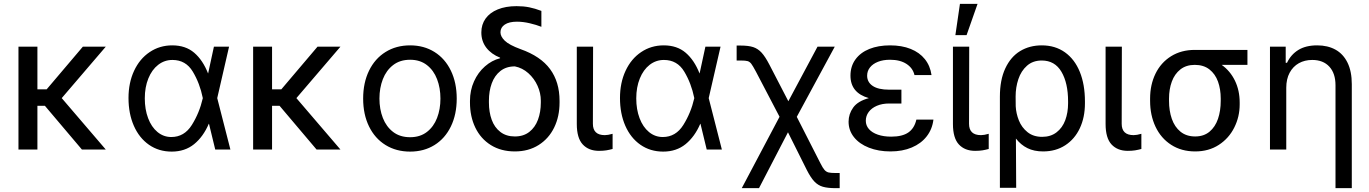

<svg xmlns="http://www.w3.org/2000/svg" viewBox="-20 -771 7058 990"><path d="M172.9 -310.5H220.7L407.2 -530.3H525.4L298.3 -265.1L525.4 0H402.3L211.4 -225.6H172.9V0H75.2V-530.3H172.9Z M642.6 -265.6Q642.6 -344.2 671.4 -406Q700.2 -467.8 751.7 -502.4Q803.2 -537.1 868.2 -537.1Q937 -537.1 981.4 -499Q1025.9 -460.9 1052.7 -392.6H1053.2L1083 -530.3H1161.1L1100.1 -265.1L1168 0H1089.8L1057.6 -132.8H1056.6Q1028.3 -66.4 981 -27.8Q933.6 10.7 865.2 10.7Q798.8 10.7 748.3 -24.4Q697.8 -59.6 670.2 -122.3Q642.6 -185.1 642.6 -265.6ZM863.3 -64.5Q930.2 -64.5 969.2 -126.7Q1008.3 -189 1025.4 -263.7L1025.9 -265.1L1025.4 -266.6Q1010.3 -341.3 974.1 -401.6Q938 -461.9 869.1 -461.9Q828.1 -461.9 795.7 -436.8Q763.2 -411.6 744.9 -366.5Q726.6 -321.3 726.6 -263.7Q726.6 -207 743.7 -161.6Q760.7 -116.2 792 -90.3Q823.2 -64.5 863.3 -64.5Z M1382.8 -310.5H1430.7L1617.2 -530.3H1735.4L1508.3 -265.1L1735.4 0H1612.3L1421.4 -225.6H1382.8V0H1285.2V-530.3H1382.8Z M1852.5 -262.7Q1852.5 -344.2 1882.8 -406.5Q1913.1 -468.8 1968 -502.9Q2022.9 -537.1 2094.7 -537.1Q2166 -537.1 2220.5 -502.9Q2274.9 -468.8 2304.9 -406.5Q2335 -344.2 2335 -262.7Q2335 -181.2 2304.9 -119.1Q2274.9 -57.1 2220.5 -23.2Q2166 10.7 2094.7 10.7Q2022.9 10.7 1968 -23.2Q1913.1 -57.1 1882.8 -119.1Q1852.5 -181.2 1852.5 -262.7ZM2251 -262.7Q2251 -317.4 2233.6 -362.8Q2216.3 -408.2 2181.2 -435.5Q2146 -462.9 2094.7 -462.9Q2042.5 -462.9 2007.1 -435.5Q1971.7 -408.2 1954.1 -362.8Q1936.5 -317.4 1936.5 -262.7Q1936.5 -208 1954.1 -162.8Q1971.7 -117.7 2007.1 -90.6Q2042.5 -63.5 2094.7 -63.5Q2146 -63.5 2181.2 -90.6Q2216.3 -117.7 2233.6 -162.8Q2251 -208 2251 -262.7Z M2643.6 -739.3Q2679.2 -739.3 2708.7 -733.4Q2738.3 -727.5 2771.5 -714.8V-632.8Q2745.6 -643.1 2711.4 -651.1Q2677.2 -659.2 2645.5 -659.2Q2605 -659.2 2582.8 -644.3Q2560.5 -629.4 2560.5 -604.5Q2560.5 -582.5 2583 -560.8Q2605.5 -539.1 2664.1 -517.6Q2767.6 -481 2816.4 -414.6Q2865.2 -348.1 2865.2 -251V-242.2Q2865.2 -170.4 2837.4 -113.3Q2809.6 -56.2 2757.3 -23.2Q2705.1 9.8 2634.8 9.8Q2563.5 9.8 2511 -22.9Q2458.5 -55.7 2430.9 -113Q2403.3 -170.4 2403.3 -242.2V-251Q2403.3 -305.2 2424.1 -351.3Q2444.8 -397.5 2480.5 -428.7Q2516.1 -460 2558.6 -470.7V-473.6Q2513.2 -491.7 2487.5 -525.1Q2461.9 -558.6 2461.9 -603.5Q2461.9 -644.5 2483.6 -675Q2505.4 -705.6 2546.4 -722.4Q2587.4 -739.3 2643.6 -739.3ZM2634.8 -67.4Q2679.2 -67.4 2709.2 -90.8Q2739.3 -114.3 2753.9 -153.8Q2768.6 -193.4 2768.6 -242.2V-252Q2768.6 -291 2751.7 -328.6Q2734.9 -366.2 2704.3 -393.6Q2673.8 -420.9 2634.8 -428.7Q2590.3 -428.7 2560.3 -405Q2530.3 -381.3 2515.6 -341.3Q2501 -301.3 2501 -252V-242.2Q2501 -192.9 2515.4 -153.3Q2529.8 -113.8 2560.1 -90.6Q2590.3 -67.4 2634.8 -67.4Z M3038.1 -530.3 3037.1 -132.8Q3037.1 -74.2 3098.6 -74.2Q3114.7 -74.2 3138.7 -81.1V-2.9Q3122.6 1.5 3106.4 4.2Q3090.3 6.8 3068.4 6.8Q3015.6 6.8 2984.9 -26.1Q2954.1 -59.1 2954.1 -131.8V-530.3Z M3176.8 -265.6Q3176.8 -344.2 3205.6 -406Q3234.4 -467.8 3285.9 -502.4Q3337.4 -537.1 3402.3 -537.1Q3471.2 -537.1 3515.6 -499Q3560.1 -460.9 3586.9 -392.6H3587.4L3617.2 -530.3H3695.3L3634.3 -265.1L3702.1 0H3624L3591.8 -132.8H3590.8Q3562.5 -66.4 3515.1 -27.8Q3467.8 10.7 3399.4 10.7Q3333 10.7 3282.5 -24.4Q3231.9 -59.6 3204.3 -122.3Q3176.8 -185.1 3176.8 -265.6ZM3397.5 -64.5Q3464.4 -64.5 3503.4 -126.7Q3542.5 -189 3559.6 -263.7L3560.1 -265.1L3559.6 -266.6Q3544.4 -341.3 3508.3 -401.6Q3472.2 -461.9 3403.3 -461.9Q3362.3 -461.9 3329.8 -436.8Q3297.4 -411.6 3279.1 -366.5Q3260.7 -321.3 3260.7 -263.7Q3260.7 -207 3277.8 -161.6Q3294.9 -116.2 3326.2 -90.3Q3357.4 -64.5 3397.5 -64.5Z M3999.5 -168.9 3877.9 -401.4Q3861.8 -431.6 3853.8 -442.1Q3845.7 -452.6 3835.2 -455.8Q3824.7 -459 3798.8 -459H3778.3V-536.1H3798.8Q3839.4 -536.1 3863.8 -528.1Q3888.2 -520 3907 -499.5Q3925.8 -479 3947.3 -437.5L4044.9 -249L4195.3 -530.3H4284.2L4088.4 -168.5L4210 70.3Q4222.2 94.7 4231.2 105Q4240.2 115.2 4252 118.2Q4263.7 121.1 4289.1 121.1H4309.6V199.2H4289.1Q4247.6 199.2 4222.7 191.9Q4197.8 184.6 4179.2 165Q4160.6 145.5 4140.6 106.4L4043 -88.9L3893.6 199.2H3804.7Z M4460 -265.1Q4365.2 -292 4365.2 -380.9Q4365.2 -429.2 4390.9 -464.6Q4416.5 -500 4462.6 -518.6Q4508.8 -537.1 4569.3 -537.1Q4629.9 -537.1 4675.5 -518.8Q4721.2 -500.5 4748.8 -466.1Q4776.4 -431.6 4783.2 -383.8H4695.3Q4687 -419.9 4654.1 -441.4Q4621.1 -462.9 4569.3 -462.9Q4533.7 -462.9 4507.1 -452.4Q4480.5 -441.9 4465.8 -423.3Q4451.2 -404.8 4451.2 -380.9Q4451.2 -347.2 4480 -327.9Q4508.8 -308.6 4564.5 -308.6H4627.9V-237.3H4564.5Q4528.8 -237.3 4501.5 -225.6Q4474.1 -213.9 4459.2 -193.6Q4444.3 -173.3 4444.3 -148.4Q4444.3 -124 4460.4 -105.5Q4476.6 -86.9 4506.3 -76.7Q4536.1 -66.4 4575.2 -66.4Q4632.3 -66.4 4663.6 -87.9Q4694.8 -109.4 4705.1 -154.3H4793Q4787.1 -105 4758.3 -67.9Q4729.5 -30.8 4681.4 -10.5Q4633.3 9.8 4571.3 9.8Q4509.8 9.8 4460.4 -9.5Q4411.1 -28.8 4383.3 -63.7Q4355.5 -98.6 4355.5 -143.6Q4355.5 -183.1 4379.2 -216.3Q4402.8 -249.5 4460 -265.1Z M4977.5 -530.3 4976.6 -132.8Q4976.6 -74.2 5038.1 -74.2Q5054.2 -74.2 5078.1 -81.1V-2.9Q5062 1.5 5045.9 4.2Q5029.8 6.8 5007.8 6.8Q4955.1 6.8 4924.3 -26.1Q4893.6 -59.1 4893.6 -131.8V-530.3ZM4929.7 -751H5020.5L4963.9 -589.8H4906.2Z M5351.6 -537.1Q5420.9 -537.1 5471.2 -501.2Q5521.5 -465.3 5547.9 -400.1Q5574.2 -335 5574.2 -248V-238.3Q5574.2 -166 5547.9 -109.9Q5521.5 -53.7 5472.7 -22Q5423.8 9.8 5358.4 9.8Q5312 9.8 5277.8 -7.1Q5243.7 -23.9 5218.3 -56.6L5219.7 197.3H5135.7V-272.5Q5135.7 -358.9 5163.6 -418.5Q5191.4 -478 5240 -507.6Q5288.6 -537.1 5351.6 -537.1ZM5217.3 -223.1Q5219.2 -186 5233.6 -149.9Q5248 -113.8 5278.1 -89.6Q5308.1 -65.4 5353.5 -65.4Q5397.5 -65.4 5427.7 -88.6Q5458 -111.8 5472.7 -151.1Q5487.3 -190.4 5487.3 -238.3V-248Q5487.3 -342.8 5453.1 -400.9Q5418.9 -459 5351.6 -459Q5305.7 -459 5275.4 -432.1Q5245.1 -405.3 5231 -363Q5216.8 -320.8 5216.8 -273.4Z M5764.6 -530.3 5763.7 -132.8Q5763.7 -74.2 5825.2 -74.2Q5841.3 -74.2 5865.2 -81.1V-2.9Q5849.1 1.5 5833 4.2Q5816.9 6.8 5794.9 6.8Q5742.2 6.8 5711.4 -26.1Q5680.7 -59.1 5680.7 -131.8V-530.3Z M6140.6 -513.7H6412.1V-436.5H6279.3Q6323.2 -405.3 6347.7 -355Q6372.1 -304.7 6372.1 -242.2V-232.4Q6372.1 -168.9 6344.2 -113.3Q6316.4 -57.6 6264.4 -23.9Q6212.4 9.8 6142.6 9.8Q6071.8 9.8 6019 -24.2Q5966.3 -58.1 5938.2 -117.4Q5910.2 -176.8 5910.2 -251V-262.7Q5910.2 -334 5938 -391.1Q5965.8 -448.2 6018.3 -481Q6070.8 -513.7 6140.6 -513.7ZM6142.6 -67.4Q6187 -67.4 6216.6 -92Q6246.1 -116.7 6260.3 -158.2Q6274.4 -199.7 6274.4 -251V-262.7Q6274.4 -311 6260.3 -350.3Q6246.1 -389.6 6216.1 -413.1Q6186 -436.5 6140.6 -436.5Q6096.2 -436.5 6066.4 -413.1Q6036.6 -389.6 6022.2 -350.3Q6007.8 -311 6007.8 -262.7V-251Q6007.8 -199.7 6022.2 -158.2Q6036.6 -116.7 6066.9 -92Q6097.2 -67.4 6142.6 -67.4Z M6612.3 0H6528.3V-530.3H6609.4V-447.3H6616.2Q6636.2 -489.7 6674.6 -513.4Q6712.9 -537.1 6771.5 -537.1Q6826.2 -537.1 6866.2 -514.9Q6906.2 -492.7 6928.2 -447.8Q6950.2 -402.8 6950.2 -336.9V199.2H6866.2V-331.1Q6866.2 -392.6 6834.5 -427.2Q6802.7 -461.9 6746.1 -461.9Q6707.5 -461.9 6677.2 -445.1Q6647 -428.2 6629.6 -395.8Q6612.3 -363.3 6612.3 -318.4Z"/></svg>

Font: Pretendard JP
Style: Regular
Weight: 400
Designer: Base glyphs from Inter by Rasmus Andersson; Hangeul glyphs from Noto Sans CJK(Source Han Sans) by Jang Soo-young and Kan
Foundry: Kil Hyung-jin
Version: Version 1.309